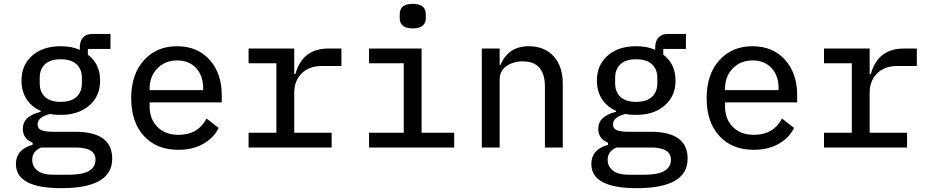

<svg xmlns="http://www.w3.org/2000/svg" viewBox="-20 -769 4840 1001"><path d="M565 58Q565 212 300 212Q63 212 63 86Q63 10 150 -14V-25Q99 -46 99 -97Q99 -164 192 -186V-191Q144 -212 118 -253Q92 -294 92 -349Q92 -430 148 -479Q204 -528 296 -528Q355 -528 396 -509V-522Q396 -554 412.5 -573Q429 -592 462 -592H556V-514H438V-484Q502 -436 502 -349Q502 -268 445.5 -219Q389 -170 296 -170Q262 -170 241 -175Q176 -159 176 -120Q176 -98 196.5 -90Q217 -82 258 -82H372Q565 -82 565 58ZM478 63Q478 0 372 0H194Q148 20 148 64Q148 99 175.5 120.5Q203 142 260 142H340Q478 142 478 63ZM296 -238Q351 -238 379 -264Q407 -290 407 -335V-363Q407 -408 379 -434Q351 -460 296 -460Q242 -460 214.5 -434Q187 -408 187 -363V-335Q187 -290 214.5 -264Q242 -238 296 -238Z M910 12Q796 12 730 -60.5Q664 -133 664 -257Q664 -381 730 -454.5Q796 -528 903 -528Q1009 -528 1072.5 -457.5Q1136 -387 1136 -274V-235H760V-214Q760 -148 801 -107Q842 -66 911 -66Q1012 -66 1057 -151L1120 -102Q1094 -50 1039.5 -19Q985 12 910 12ZM904 -454Q841 -454 800.5 -412.5Q760 -371 760 -307V-299H1039V-310Q1039 -375 1002 -414.5Q965 -454 904 -454Z M1276 0V-77H1421V-439H1276V-516H1514V-383H1520Q1557 -516 1692 -516H1760V-425H1660Q1591 -425 1552.5 -386Q1514 -347 1514 -287V-77H1709V0Z M2064 -675V-694Q2064 -749 2132 -749Q2200 -749 2200 -694V-675Q2200 -621 2132 -621Q2064 -621 2064 -675ZM1904 0V-77H2085V-439H1904V-516H2178V-77H2348V0Z M2585 0H2492V-516H2585V-430H2589Q2630 -528 2737 -528Q2818 -528 2866 -476Q2914 -424 2914 -332V0H2821V-316Q2821 -449 2706 -449Q2656 -449 2620.5 -424.5Q2585 -400 2585 -354Z M3565 58Q3565 212 3300 212Q3063 212 3063 86Q3063 10 3150 -14V-25Q3099 -46 3099 -97Q3099 -164 3192 -186V-191Q3144 -212 3118 -253Q3092 -294 3092 -349Q3092 -430 3148 -479Q3204 -528 3296 -528Q3355 -528 3396 -509V-522Q3396 -554 3412.5 -573Q3429 -592 3462 -592H3556V-514H3438V-484Q3502 -436 3502 -349Q3502 -268 3445.5 -219Q3389 -170 3296 -170Q3262 -170 3241 -175Q3176 -159 3176 -120Q3176 -98 3196.5 -90Q3217 -82 3258 -82H3372Q3565 -82 3565 58ZM3478 63Q3478 0 3372 0H3194Q3148 20 3148 64Q3148 99 3175.5 120.5Q3203 142 3260 142H3340Q3478 142 3478 63ZM3296 -238Q3351 -238 3379 -264Q3407 -290 3407 -335V-363Q3407 -408 3379 -434Q3351 -460 3296 -460Q3242 -460 3214.5 -434Q3187 -408 3187 -363V-335Q3187 -290 3214.5 -264Q3242 -238 3296 -238Z M3910 12Q3796 12 3730 -60.5Q3664 -133 3664 -257Q3664 -381 3730 -454.5Q3796 -528 3903 -528Q4009 -528 4072.5 -457.5Q4136 -387 4136 -274V-235H3760V-214Q3760 -148 3801 -107Q3842 -66 3911 -66Q4012 -66 4057 -151L4120 -102Q4094 -50 4039.5 -19Q3985 12 3910 12ZM3904 -454Q3841 -454 3800.5 -412.5Q3760 -371 3760 -307V-299H4039V-310Q4039 -375 4002 -414.5Q3965 -454 3904 -454Z M4276 0V-77H4421V-439H4276V-516H4514V-383H4520Q4557 -516 4692 -516H4760V-425H4660Q4591 -425 4552.5 -386Q4514 -347 4514 -287V-77H4709V0Z"/></svg>

Font: IBM Plex Mono Text
Style: Regular
Weight: 450
Designer: Mike Abbink, Paul van der Laan, Pieter van Rosmalen
Foundry: Bold Monday
Version: Version 2.000